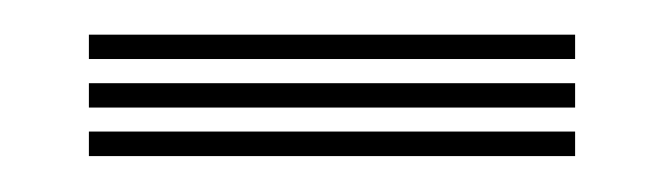

<svg xmlns="http://www.w3.org/2000/svg" viewBox="-20 -434 374 108"><path d="M303.5 -400.8H30V-414.5H303.5ZM303.5 -373.5H30V-387.2H303.5ZM303.5 -346.2H30V-360H303.5Z"/></svg>

Font: Big Shoulders Inline Display Medium
Style: Regular
Weight: 500
Designer: Patric King
Foundry: XO Type Co
Version: Version 1.000